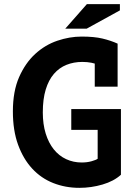

<svg xmlns="http://www.w3.org/2000/svg" viewBox="-20 -890 640 924"><path d="M323 -365H562V-49Q528 -18 473.5 -2Q419 14 362 14Q295 14 236.5 -9Q178 -32 135 -78.5Q92 -125 67 -193.5Q42 -262 42 -354Q42 -451 72 -519Q102 -587 149.5 -630.5Q197 -674 256 -694Q315 -714 373 -714Q433 -714 473 -704.5Q513 -695 546 -680V-473H436V-584Q428 -586 420 -588Q400 -592 376 -592Q335 -592 300 -578Q265 -564 239.5 -534.5Q214 -505 200 -459Q186 -413 186 -349Q186 -292 200 -247Q214 -202 239 -171Q264 -140 298.5 -124Q333 -108 373 -108Q399 -108 420.5 -114Q442 -120 450 -126V-265H323ZM398 -870H557V-840L397 -752H294Z"/></svg>

Font: PT Mono
Style: Bold
Weight: 700
Monospace: yes
Designer: A.Korolkova, I.Chaeva
Foundry: ParaType Ltd
Version: Version 1.000 OFL